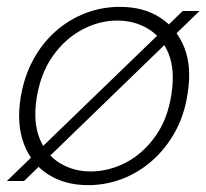

<svg xmlns="http://www.w3.org/2000/svg" viewBox="-31 -528 602 560"><path d="M-11 0 502 -496H551L39 0ZM226 12Q159 12 110 -19Q61 -50 39 -107.5Q17 -165 29 -242Q39 -304 65.5 -353Q92 -402 131 -436.5Q170 -471 218 -489.5Q266 -508 319 -508Q387 -508 435.5 -477Q484 -446 506.5 -389.5Q529 -333 516 -254Q507 -193 480 -144Q453 -95 413.5 -60Q374 -25 326 -6.5Q278 12 226 12ZM233 -28Q286 -28 335.5 -53.5Q385 -79 421.5 -129.5Q458 -180 469 -253Q480 -324 460.5 -372Q441 -420 401 -444Q361 -468 311 -468Q259 -468 209.5 -442Q160 -416 124 -366Q88 -316 76 -243Q65 -172 84.5 -124Q104 -76 144 -52Q184 -28 233 -28Z"/></svg>

Font: DM Sans 36pt ExtraLight
Style: Italic
Weight: 250
Italic angle: -10°
Designer: Colophon Foundry, Jonny Pinhorn
Foundry: Colophon Foundry
Version: Version 4.004;gftools[0.9.30]